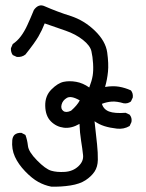

<svg xmlns="http://www.w3.org/2000/svg" viewBox="-20 -407 540 711"><path d="M169.9 284.2Q144.5 279.3 121.6 266.6Q98.6 253.9 73.2 227.5Q47.9 201.2 35.2 173.3Q22.5 145.5 25.4 112.3Q26.4 100.6 33.2 92.8Q43 84 59.6 85L74.2 92.8Q81.1 111.3 83.5 133.3Q85.9 155.3 117.2 187Q148.4 218.8 169.4 225.1Q190.4 231.4 220.2 229.5Q250 227.5 270 209Q290 190.4 287.6 167.5Q285.2 144.5 280.3 114.3Q275.4 84 274.4 51.8Q244.1 69.3 216.3 65.9Q188.5 62.5 168.5 42.5Q148.4 22.5 147.5 -14.6Q146.5 -51.8 170.4 -75.7Q194.3 -99.6 215.8 -104Q237.3 -108.4 262.2 -104Q287.1 -99.6 310.5 -83Q320.3 -108.4 323.2 -127Q326.2 -145.5 324.7 -171.4Q323.2 -197.3 318.4 -217.8Q313.5 -238.3 287.1 -259.3Q260.7 -280.3 222.7 -293.5Q184.6 -306.6 145.5 -320.3Q135.7 -294.9 122.1 -271.5Q108.4 -248 74.2 -205.1Q60.5 -194.3 42 -196.3L27.3 -203.1Q19.5 -213.9 20.5 -228.5L27.3 -244.1Q43.9 -254.9 57.1 -272.5Q70.3 -290 81.5 -314.5Q92.8 -338.9 105.5 -370.1Q123 -394.5 145.5 -383.8Q192.4 -363.3 241.7 -347.7Q291 -332 331.1 -293.5Q371.1 -254.9 377 -212.9Q382.8 -170.9 379.9 -141.6Q377 -112.3 369.1 -85Q398.4 -89.8 420.9 -85.9Q443.4 -82 464.8 -72.3Q473.6 -61.5 471.7 -45.9L464.8 -31.2Q453.1 -22.5 438.5 -24.4Q412.1 -32.2 393.6 -30.8Q375 -29.3 357.4 -22.5Q363.3 -2 383.8 5.9Q404.3 13.7 445.3 10.7L460 17.6Q469.7 29.3 466.8 44.9L460 59.6Q438.5 72.3 412.6 69.3Q386.7 66.4 366.7 60.1Q346.7 53.7 330.1 42Q335.9 95.7 339.4 127.4Q342.8 159.2 342.3 185.1Q341.8 210.9 330.1 228.5Q318.4 246.1 296.9 260.3Q275.4 274.4 240.7 279.8Q206.1 285.2 169.9 284.2ZM243.2 2.9Q265.6 -16.6 275.4 -35.2Q243.2 -53.7 227.5 -44.4Q211.9 -35.2 208 -19.5Q204.1 -3.9 214.4 3.9Q224.6 11.7 243.2 2.9Z"/></svg>

Font: JasonHandwriting2
Style: Regular
Weight: 400
Version: Version 1.05.10